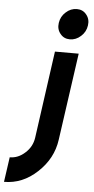

<svg xmlns="http://www.w3.org/2000/svg" viewBox="-146 -772 499 1023"><g transform="rotate(5 103.0 -260.5)"><path d="M126 -500 61 -34Q54 15 17 48Q-20 82 -65 82L-84 215Q15 215 93 142Q133 105 156.5 61Q180 17 187 -34L253 -500ZM289 -654Q294 -688 274 -712Q255 -736 223 -736Q190 -736 164 -712Q138 -689 133 -654Q128 -620 148 -596Q167 -572 199 -572Q232 -572 258 -596Q284 -619 289 -654Z"/></g></svg>

Font: Unageo
Style: Bold-Italic
Weight: 700
Designer: Richard Sepsi
Foundry: Richard Sepsi
Version: Version 2.000